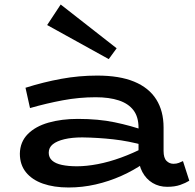

<svg xmlns="http://www.w3.org/2000/svg" viewBox="-20 -818 866 851"><path d="M721 10Q685 10 656.5 -7Q628 -24 611 -55.5Q594 -87 594 -129V-252Q594 -300 571.5 -329.5Q549 -359 506.5 -373Q464 -387 404 -387Q331 -387 258.5 -373.5Q186 -360 113 -339L93 -429Q172 -454 251 -468.5Q330 -483 411 -483Q510 -483 575 -456Q640 -429 672.5 -377.5Q705 -326 705 -253V-149Q705 -118 718 -105Q731 -92 749 -92Q762 -92 772.5 -96Q783 -100 791 -104L819 -17Q803 -7 779 1.5Q755 10 721 10ZM284 13Q219 13 170.5 -4Q122 -21 95 -54.5Q68 -88 68 -137Q69 -189 103 -223.5Q137 -258 195 -274.5Q253 -291 325 -291Q416 -291 488 -276Q560 -261 622 -239V-173Q550 -193 482 -200.5Q414 -208 345 -209Q299 -209 265.5 -201Q232 -193 214 -178.5Q196 -164 196 -141Q196 -120 211 -106.5Q226 -93 254.5 -87Q283 -81 321 -81Q363 -81 413 -90.5Q463 -100 516.5 -119.5Q570 -139 622 -166L620 -96Q573 -63 518 -38.5Q463 -14 404 -0.5Q345 13 284 13ZM462 -556 189 -707 249 -798 497 -604Z"/></svg>

Font: BioRhyme SemiExpanded SemiBold
Style: Regular
Weight: 600
Width: 6
Designer: Aoife Mooney
Foundry: Aoife Mooney Type
Version: Version 1.600;gftools[0.9.33]